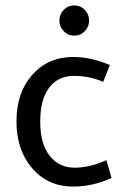

<svg xmlns="http://www.w3.org/2000/svg" viewBox="-20 -679 452 711"><path d="M251 -468Q318 -468 387 -438L362 -376Q311 -398 253.5 -398Q196 -398 162.5 -355Q129 -312 129 -229Q129 -146 164 -102Q199 -58 256 -58Q313 -58 374 -86L393 -20Q323 12 251 12Q158 12 99.5 -55.5Q41 -123 41 -229.5Q41 -336 99.5 -402Q158 -468 251 -468ZM294 -563.5Q278 -547 255 -547Q232 -547 216 -563.5Q200 -580 200 -603Q200 -626 216 -642.5Q232 -659 255 -659Q278 -659 294 -642.5Q310 -626 310 -603Q310 -580 294 -563.5Z"/></svg>

Font: Average Sans
Style: Regular
Weight: 400
Designer: Eduardo Rodriguez Tunni
Foundry: Eduardo Rodriguez Tunni
Version: Version 1.002